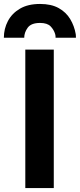

<svg xmlns="http://www.w3.org/2000/svg" viewBox="-50 -951 404 971"><path d="M78 0V-700H222V0ZM-30.5 -760Q-30.5 -805.5 -10 -844.5Q10.5 -883.5 51 -907.2Q91.5 -931 152.5 -931Q209.5 -931 247 -910Q284.5 -889 305.2 -854.2Q326 -819.5 333 -778.5Q333.5 -774 333.8 -769.2Q334 -764.5 334 -760H231Q231 -764.5 230.8 -769.2Q230.5 -774 229 -778.5Q222.5 -800.5 205.8 -817.8Q189 -835 152.5 -835Q107.5 -835 90 -810.8Q72.5 -786.5 72.5 -760Z"/></svg>

Font: Overpass ExtraBold
Style: Regular
Weight: 800
Designer: Delve Withrington, Dave Bailey, Thomas Jockin
Foundry: Delve Fonts LLC
Version: Version 4.000; ttfautohint (v1.8.3)